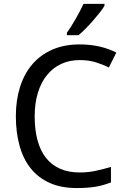

<svg xmlns="http://www.w3.org/2000/svg" viewBox="-20 -951 643 981"><path d="M387.2 -644Q335 -644 292.5 -624.3Q250 -604.5 220 -567.4Q189.9 -530.3 173.6 -477.1Q157.2 -423.8 157.2 -356.9Q157.2 -288.1 171.6 -234.6Q186 -181.2 214.8 -144.5Q243.7 -107.9 286.6 -88.9Q329.6 -69.8 387.2 -69.8Q430.7 -69.8 469.7 -78.4Q508.8 -86.9 546.9 -98.1V-19Q527.8 -11.7 508.8 -6.1Q489.7 -0.5 469 2.9Q448.2 6.3 424.6 8.1Q400.9 9.8 372.1 9.8Q292 9.8 233.4 -16.6Q174.8 -43 136.5 -91.3Q98.1 -139.6 79.6 -207.5Q61 -275.4 61 -357.9Q61 -439 82.3 -506.3Q103.5 -573.7 144.8 -622.1Q186 -670.4 247.1 -697.3Q308.1 -724.1 387.2 -724.1Q439.9 -724.1 487.8 -713.4Q535.6 -702.6 574.2 -682.1L536.1 -606Q505.4 -621.6 469.2 -632.8Q433.1 -644 387.2 -644ZM321.8 -784.2Q332.5 -798.3 344 -816.9Q355.5 -835.4 366.9 -855.2Q378.4 -875 388.7 -894.8Q398.9 -914.6 406.7 -931.2H513.7V-920.9Q505.9 -907.7 490.5 -887.9Q475.1 -868.2 456.3 -846.7Q437.5 -825.2 417.7 -804.9Q397.9 -784.7 380.9 -771H321.8Z"/></svg>

Font: WenQuanYi Micro Hei
Style: Regular
Weight: 400
Foundry: Ascender Corporation
Version: Version 0.2.0-beta